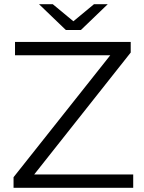

<svg xmlns="http://www.w3.org/2000/svg" viewBox="-20 -901 691 921"><path d="M619 -64V0H45V-51L509 -636H52V-700H607V-649L144 -64ZM497 -881 368 -757H296L167 -881H233L332 -799L431 -881Z"/></svg>

Font: Idrija
Style: Regular
Weight: 400
Designer: Julieta Ulanovsky
Foundry: Julieta Ulanovsky
Version: Version 7.200